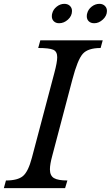

<svg xmlns="http://www.w3.org/2000/svg" viewBox="-48 -980 577 1000"><path d="M224 -168Q212 -124 212 -98Q212 -65 233 -52.5Q254 -40 303 -40L291 0H-28L-17 -40Q44 -40 71.5 -63Q99 -86 118 -158L235 -600Q250 -656 250 -682Q250 -712 229 -721Q208 -730 151 -730L162 -770H487L476 -730Q410 -730 383 -699.5Q356 -669 329 -566ZM224 -910Q229 -931 247.5 -945.5Q266 -960 287 -960Q305 -960 316 -949.5Q327 -939 327 -923Q327 -897 306 -878Q285 -859 260 -859Q243 -859 232.5 -869Q222 -879 222 -895Q222 -905 224 -910ZM406 -910Q411 -931 429.5 -945.5Q448 -960 470 -960Q487 -960 498 -949.5Q509 -939 509 -923Q509 -898 488 -878.5Q467 -859 443 -859Q425 -859 414.5 -869Q404 -879 404 -895Q404 -905 406 -910Z"/></svg>

Font: Libre Baskerville
Style: Italic
Weight: 400
Italic angle: -15°
Designer: Pablo Impallari, Rodrigo Fuenzalida
Foundry: Pablo Impallari, Rodrigo Fuenzalida
Version: Version 1.051;Glyphs 3.2.3 (3260)